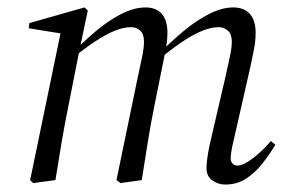

<svg xmlns="http://www.w3.org/2000/svg" viewBox="-20 -484 794 516"><path d="M69 8 61 0 144 -401 157 -392 57 -408 59 -422 207 -464 216 -456 195 -356 194 -352 164 -200Q154 -151 145.5 -101Q137 -51 129 0ZM304 8 293 0 351 -280Q356 -303 361.5 -329Q367 -355 367 -372Q367 -392 357 -401.5Q347 -411 332 -411Q312 -411 287.5 -401Q263 -391 232.5 -370.5Q202 -350 164 -319V-336H169Q201 -369 235.5 -398.5Q270 -428 305 -446Q340 -464 371 -464Q400 -464 415 -446.5Q430 -429 430 -396Q430 -384 428.5 -371.5Q427 -359 425 -347L424 -344L395 -200Q385 -151 377 -101Q369 -51 361 0ZM585 12Q567 12 551 1Q535 -10 535 -32Q535 -41 536.5 -54Q538 -67 543 -93L586 -278Q591 -301 597 -328Q603 -355 603 -372Q603 -392 592.5 -401.5Q582 -411 567 -411Q548 -411 523 -401Q498 -391 468 -370.5Q438 -350 400 -319L399 -336H404Q436 -369 471 -398.5Q506 -428 541 -446Q576 -464 607 -464Q636 -464 651.5 -446.5Q667 -429 667 -396Q667 -374 662.5 -351Q658 -328 653 -305L608 -107Q604 -91 602 -78.5Q600 -66 600 -58Q600 -49 605.5 -44Q611 -39 618 -39Q633 -39 657.5 -57Q682 -75 708 -105L720 -95Q705 -70 685.5 -45Q666 -20 641.5 -4Q617 12 585 12Z"/></svg>

Font: Source Serif 4 60pt
Style: Italic
Weight: 400
Italic angle: -12°
Version: Version 4.004;hotconv 1.0.116;makeotfexe 2.5.65601